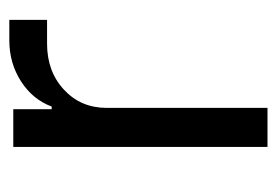

<svg xmlns="http://www.w3.org/2000/svg" viewBox="-111 -483 594 412"><g transform="rotate(-90 186.0 -277.0)"><path d="M76.7 0V-545.5H157.7V-463.1H163.4Q178.3 -503.6 217.3 -528.8Q256.4 -554 305.4 -554H349.4V-473H298.3Q238.6 -473 199.6 -436.8Q160.5 -400.6 160.5 -345.2V0Z"/></g></svg>

Font: Inter Zeller
Style: Regular
Weight: 400
Designer: Rasmus Andersson; Joe Bland
Foundry: zeller
Version: Version 3.015;git-dec3a8cb1